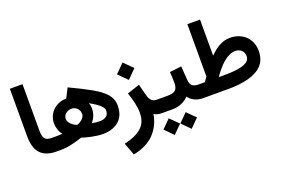

<svg xmlns="http://www.w3.org/2000/svg" viewBox="-117 -1082 2590 1748"><g transform="rotate(-20 1178.5 -208.0)"><path d="M67.9 -222.7C67.9 -73.7 131.3 0 272.5 0H284.7V-131.3H272.5C240.2 -131.3 218.8 -139.2 207.5 -154.3C196.3 -169.4 190.4 -195.3 190.4 -231.9V-682.1H67.9Z M523.9 -42C573.2 -26.4 657.2 -4.9 725.1 -4.9C789.6 -4.9 841.3 -22 880.4 -55.7C918.9 -89.4 938.5 -138.2 938.5 -202.6C938.5 -246.6 924.3 -284.7 896 -317.4C867.2 -349.6 825.2 -380.9 770 -411.6C714.8 -442.4 647 -476.6 566.4 -514.6L520 -423.3C481 -422.4 447.8 -413.6 420.9 -396.5C366.2 -362.8 337.4 -307.1 337.4 -249C337.4 -229.5 340.8 -209 348.1 -187.5C355 -165.5 364.7 -147.9 377 -133.8C353 -131.8 332.5 -131.3 307.1 -131.3H265.1V0H313.5C349.1 0 386.2 -4.4 423.8 -13.2C461.4 -22 494.6 -31.7 523.9 -42ZM452.1 -250C452.1 -269.5 460 -286.1 476.1 -299.8C492.2 -313 511.2 -319.8 533.2 -319.8C554.2 -319.8 572.3 -312 586.9 -296.9C601.1 -281.7 608.4 -263.2 608.4 -242.2C608.4 -204.6 564.9 -173.3 532.2 -163.6C511.2 -170.9 492.7 -182.6 476.6 -198.7C460.4 -214.8 452.1 -231.9 452.1 -250ZM660.6 -131.8C690.4 -165 709.5 -206.5 709.5 -259.3C709.5 -277.8 706.1 -295.9 698.7 -313C749 -284.7 782.2 -261.7 799.3 -244.1C815.9 -226.6 824.2 -211.4 824.2 -199.2C824.2 -171.4 815.9 -151.9 798.8 -141.1C781.7 -129.9 761.7 -124.5 738.8 -124.5C723.6 -124.5 690.4 -127.4 660.6 -131.8Z M1029.3 -471.7 1113.8 -387.2 1198.2 -471.7 1113.8 -556.2ZM1308.1 0V-131.3H1289.1C1245.6 -131.3 1224.1 -161.1 1212.9 -205.6L1184.6 -314.5L1063.5 -274.4C1074.2 -242.7 1084 -209 1092.8 -173.3C1101.1 -137.7 1105.5 -105 1105.5 -75.7C1105.5 -10.7 1085.9 38.1 1046.9 71.8C1007.3 105.5 951.7 129.9 879.4 145.5L924.3 265.6C1010.7 249 1078.1 215.8 1127 165.5C1175.8 115.2 1206.1 53.7 1217.8 -19C1235.4 -7.8 1262.7 0 1294.4 0Z M1288.6 0H1396C1458 0 1515.1 -23.9 1553.7 -65.4C1583 -26.4 1627.9 0 1694.3 0H1705.6V-131.3H1695.3C1640.6 -131.3 1616.7 -154.3 1613.3 -205.6L1603.5 -340.3L1489.3 -326.7C1492.7 -293 1494.1 -258.8 1494.1 -222.2C1494.1 -188.5 1486.8 -164.6 1472.7 -151.4C1458.5 -138.2 1432.6 -131.3 1396 -131.3H1288.6ZM1418.9 145.5 1499 226.6 1580.1 145.5 1499 65.4ZM1254.9 145.5 1335 226.6 1416 145.5 1335 65.4Z M1685.5 -131.3V0H1938.5C2011.2 0 2075.7 -7.3 2132.3 -22C2189 -36.6 2233.9 -61 2266.6 -95.2C2299.3 -129.4 2315.4 -175.8 2315.4 -233.9C2315.4 -349.6 2230.5 -433.1 2107.4 -433.1C2033.2 -432.6 1972.2 -395 1910.2 -332.5V-682.1H1787.6V-176.8C1777.3 -161.6 1767.1 -147 1757.8 -131.3ZM2111.3 -304.2C2160.2 -304.2 2195.3 -272.5 2195.3 -225.1C2195.3 -199.7 2184.1 -180.2 2162.1 -167C2117.2 -139.6 2038.1 -131.3 1942.9 -131.3H1891.6C1955.1 -224.6 2035.2 -304.2 2111.3 -304.2Z"/></g></svg>

Font: Vazirmatn
Style: Bold
Weight: 700
Designer: Saber Rastikerdar
Foundry: Saber Rastikerdar
Version: Version 33.003